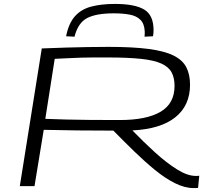

<svg xmlns="http://www.w3.org/2000/svg" viewBox="-20 -949 1060 979"><path d="M81 0 193 -702Q263 -705 319 -706.5Q375 -708 426 -709Q477 -710 533 -710Q656 -710 737 -699.5Q818 -689 864.5 -666Q911 -643 930 -606Q949 -569 949 -517Q949 -411 874 -351Q799 -291 655 -284Q713 -224 771.5 -171Q830 -118 883 -85Q936 -52 978 -52Q981 -52 986.5 -52Q992 -52 996 -53L990 9Q985 10 978 10Q971 10 967 10Q922 10 872 -15Q822 -40 770 -82.5Q718 -125 664.5 -177Q611 -229 558 -283Q458 -283 375 -284Q292 -285 203 -287L156 0ZM591 -337Q727 -337 798.5 -379Q870 -421 870 -511Q870 -552 855 -580Q840 -608 802.5 -625Q765 -642 698 -649Q631 -656 528 -656Q485 -656 453.5 -656Q422 -656 393.5 -655Q365 -654 333.5 -652.5Q302 -651 259 -649L211 -343Q263 -341 318.5 -339.5Q374 -338 440.5 -337.5Q507 -337 591 -337ZM566 -929Q667 -929 715 -900.5Q763 -872 763 -795Q763 -778 760 -764L717 -762Q718 -770 718 -776.5Q718 -783 718 -789Q716 -828 696 -848Q676 -868 641 -874.5Q606 -881 560 -881Q471 -881 424.5 -857Q378 -833 360 -762L317 -764Q330 -830 362 -866Q394 -902 445.5 -915.5Q497 -929 566 -929Z"/></svg>

Font: Georama ExtraExtended Light
Style: Italic
Weight: 300
Width: 8
Italic angle: -9°
Designer: Jean-Baptiste Levee
Foundry: Production Type
Version: Version 1.000